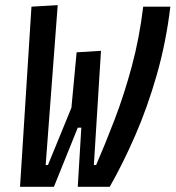

<svg xmlns="http://www.w3.org/2000/svg" viewBox="-20 -719 676 739"><path d="M279.3 0 293 -227.5H279.3L187.5 0H57.1L101.1 -693.4L202.1 -699.2L155.8 -84H164.6L254.9 -304.2L274.9 -517.6L368.7 -523.4L341.3 -84H350.1Q385.3 -165 421.6 -260Q458 -355 487.3 -463.6Q516.6 -572.3 531.2 -693.4H635.7Q619.1 -555.7 583.5 -431.2Q547.9 -306.6 500.7 -198.2Q453.6 -89.8 402.3 0Z"/></svg>

Font: CaskaydiaCove NFP
Style: Italic
Weight: 400
Italic angle: -10°
Designer: Aaron Bell
Foundry: Saja Typeworks
Version: Version 2111.001; VTT 6.35;Nerd Fonts 3.1.1